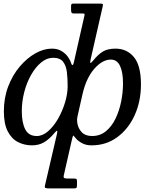

<svg xmlns="http://www.w3.org/2000/svg" viewBox="-20 -800 862 1070"><path d="M1.5 -180Q1.5 -255 26 -318.8Q50.5 -382.5 90.5 -429.5Q130.5 -476.5 177.2 -502.8Q224 -529 269 -529Q300 -529 322 -516Q344 -503 357.5 -484.5Q371 -466 376 -449Q380 -436.5 384.2 -437.5Q388.5 -438.5 391 -450L449.5 -708Q452.5 -720.5 451 -722.8Q449.5 -725 434 -725H391Q380.5 -725 378.2 -730.8Q376 -736.5 376 -746V-764Q376 -773 378.2 -776.5Q380.5 -780 389 -780H537Q549.5 -780 552.2 -777.5Q555 -775 552.5 -765L485.5 -471Q481 -452 483.8 -449.5Q486.5 -447 500.5 -464Q527 -497 553.8 -513Q580.5 -529 623.5 -529Q687 -529 726.2 -482Q765.5 -435 765.5 -330Q765.5 -235 730.5 -158Q695.5 -81 633.5 -35.5Q571.5 10 490.5 10Q462 10 441.5 0Q421 -10 407 -24Q397 -34.5 393 -40.5Q389 -46.5 387 -43Q385 -39.5 380.5 -20.5L335 179.5Q333 188 337.5 191.5Q342 195 357 195H393Q402.5 195 405.8 197.5Q409 200 409 209V229Q409 241.5 406.8 245.8Q404.5 250 392 250H256Q239 250 233.5 247.5Q228 245 230.5 234L297.5 -54Q300.5 -67 298.5 -70.8Q296.5 -74.5 284 -59.5Q255 -24.5 225.8 -7.2Q196.5 10 158 10Q116 10 80.2 -8.2Q44.5 -26.5 23 -68.2Q1.5 -110 1.5 -180ZM357 -320Q357 -362 352.8 -398Q348.5 -434 331.5 -456Q314.5 -478 276 -478Q241 -478 209.5 -452Q178 -426 153.5 -383Q129 -340 115.2 -287Q101.5 -234 101.5 -180Q101.5 -117 120.5 -79.5Q139.5 -42 185 -42Q217.5 -42 248.2 -68.8Q279 -95.5 303.5 -138.2Q328 -181 342.5 -229.2Q357 -277.5 357 -320ZM410 -120Q414 -86.5 434.5 -64.2Q455 -42 493 -42Q537.5 -42 570 -68.5Q602.5 -95 623.5 -138.2Q644.5 -181.5 655 -233.2Q665.5 -285 665.5 -335Q665.5 -398 648.8 -433Q632 -468 598 -468Q550.5 -468 505.5 -416.5Q460.5 -365 440 -276L412 -152Q408 -136 410 -120Z"/></svg>

Font: Besley
Style: Italic
Weight: 400
Italic angle: -13°
Designer: Owen Earl
Foundry: indestructible type*
Version: Version 4.000; ttfautohint (v1.8.4.7-5d5b)